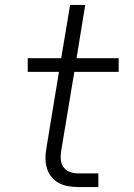

<svg xmlns="http://www.w3.org/2000/svg" viewBox="-20 -755 540 775"><path d="M296 0Q275 0 255 -3.5Q235 -7 218 -16Q201 -25 188.5 -40Q176 -55 170 -74Q164 -93 163.5 -113.5Q163 -134 167 -155L218 -465H92V-520H227L263 -735H324L289 -520H459V-465H280L227 -146Q224 -128 225.5 -110.5Q227 -93 236.5 -80Q246 -67 262 -61Q278 -55 296 -55H377V0Z"/></svg>

Font: Iosevka SS04 Light Oblique
Style: Regular
Weight: 300
Italic angle: -9°
Monospace: yes
Designer: Belleve Invis
Foundry: Belleve Invis
Version: Version 19.0.0; ttfautohint (v1.8.4)